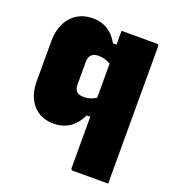

<svg xmlns="http://www.w3.org/2000/svg" viewBox="-137 -662 874 968"><g transform="rotate(20 300.0 -178.5)"><path d="M353 -547H542Q553 -547 553 -536V200H364Q353 200 353 189V-86H334Q287 10 191 10Q119 10 78.5 -37Q38 -84 38 -163V-373Q38 -459 81.5 -508Q125 -557 198 -557Q287 -557 334 -473H353ZM249 -180Q260 -168 288 -168Q323 -168 353 -188V-371Q323 -389 288 -389Q237 -389 237 -338V-218Q237 -191 249 -180Z"/></g></svg>

Font: Recursive Mn Lnr St Blk
Style: Regular
Weight: 900
Monospace: yes
Version: Version 1.079;hotconv 1.0.112;makeotfexe 2.5.65598; ttfautoh